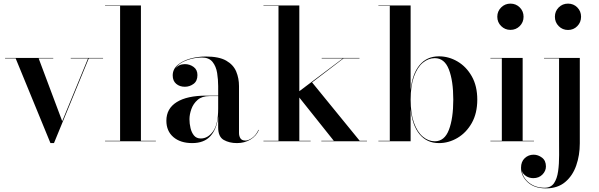

<svg xmlns="http://www.w3.org/2000/svg" viewBox="-20 -780 3306 1060"><path d="M323.5 -111 466 -457.5H370.5V-460H549V-457.5H470L278 10H258.5L66.5 -457.5H8V-460H274V-457.5H193.5Z M560 -2.5H643V-747.5H560V-750H758V-2.5H840.5V0H560Z M1119 -252H1184.5V-304.5Q1184.5 -340.5 1178.8 -377Q1173 -413.5 1153.5 -438Q1134 -462.5 1094 -462.5Q1053.5 -462.5 1010.8 -447.2Q968 -432 948 -402Q968 -426 1000.5 -426Q1027.5 -426 1048.8 -410.5Q1070 -395 1070 -365.5Q1070 -332.5 1048.5 -316.8Q1027 -301 1000.5 -301Q972 -301 952.8 -317.2Q933.5 -333.5 933.5 -363.5Q933.5 -397.5 960.2 -420.8Q987 -444 1029 -456Q1071 -468 1116.5 -468Q1189 -468 1228.8 -445.2Q1268.5 -422.5 1284 -385.2Q1299.5 -348 1299.5 -304.5V-46Q1299.5 -29 1307.2 -16.5Q1315 -4 1335.5 -4Q1351.5 -4 1372.8 -19.2Q1394 -34.5 1407 -63.5L1409 -62Q1395 -29 1362.5 -9.5Q1330 10 1288 10Q1246 10 1215.2 -7.5Q1184.5 -25 1184.5 -76.5V-136.5Q1177 -68 1142 -29Q1107 10 1041 10Q976 10 937.2 -23.2Q898.5 -56.5 898.5 -113.5Q898.5 -180.5 955.5 -216.2Q1012.5 -252 1119 -252ZM1088.5 -15.5Q1127.5 -15.5 1156 -54.5Q1184.5 -93.5 1184.5 -180.5V-249.5H1136Q1095 -249.5 1071 -228.5Q1047 -207.5 1036.5 -177.8Q1026 -148 1026 -122Q1026 -97.5 1031.8 -73Q1037.5 -48.5 1051 -32Q1064.5 -15.5 1088.5 -15.5Z M1434.5 -2.5H1517.5V-747.5H1434.5V-750H1632.5V-276.5L1873 -457.5H1756V-460H1964.5V-457.5H1876.5L1703 -325L1966 -2.5H2006V0H1754V-2.5H1823L1632.5 -241.5V-2.5H1695V0H1434.5Z M2132 -747.5H2069V-750H2247V-282.5Q2256 -371.5 2296 -420.2Q2336 -469 2403.5 -469Q2457.5 -469 2506 -440.5Q2554.5 -412 2584.8 -358.5Q2615 -305 2615 -230Q2615 -155 2584.8 -101.2Q2554.5 -47.5 2506 -18.8Q2457.5 10 2403.5 10Q2336.5 10 2296.2 -39Q2256 -88 2247 -177.5V0H2069V-2.5H2132ZM2247 -230Q2247 -153.5 2265.5 -102.2Q2284 -51 2314.5 -25.5Q2345 0 2380.5 0Q2434 0 2458.2 -63Q2482.5 -126 2482.5 -230Q2482.5 -334 2458.2 -396.5Q2434 -459 2380.5 -459Q2345 -459 2314.5 -433.8Q2284 -408.5 2265.5 -357.5Q2247 -306.5 2247 -230Z M2725.5 -687.5Q2725.5 -718 2746.8 -739Q2768 -760 2798 -760Q2828.5 -760 2849.5 -739Q2870.5 -718 2870.5 -687.5Q2870.5 -657 2849.5 -636Q2828.5 -615 2798 -615Q2768 -615 2746.8 -636Q2725.5 -657 2725.5 -687.5ZM2687.5 -2.5H2750.5V-457.5H2687.5V-460H2865.5V-2.5H2928V0H2687.5Z M3043.5 -687.5Q3043.5 -718 3064.5 -739Q3085.5 -760 3116 -760Q3146.5 -760 3167.2 -739Q3188 -718 3188 -687.5Q3188 -657 3167.2 -635.8Q3146.5 -614.5 3116 -614.5Q3085.5 -614.5 3064.5 -635.8Q3043.5 -657 3043.5 -687.5ZM3181 -460V11.5Q3181 77 3161.2 133.8Q3141.5 190.5 3100 225.2Q3058.5 260 2993.5 260Q2930 260 2893.2 226Q2856.5 192 2856.5 146Q2856.5 112.5 2877 93.2Q2897.5 74 2926 74Q2950.5 74 2972.2 90.2Q2994 106.5 2994 139Q2994 164 2974.5 183.8Q2955 203.5 2924.5 203.5Q2902.5 203.5 2885 192.5Q2867.5 181.5 2861 164Q2868 203.5 2902.2 230Q2936.5 256.5 2986.5 256.5Q3021.5 256.5 3038.5 231.5Q3055.5 206.5 3061.2 165.5Q3067 124.5 3066.8 75.8Q3066.5 27 3066.5 -20.5V-457.5H2983.5V-460Z"/></svg>

Font: Bodoni* 72pt Medium
Style: Regular
Weight: 500
Version: Version 2.3